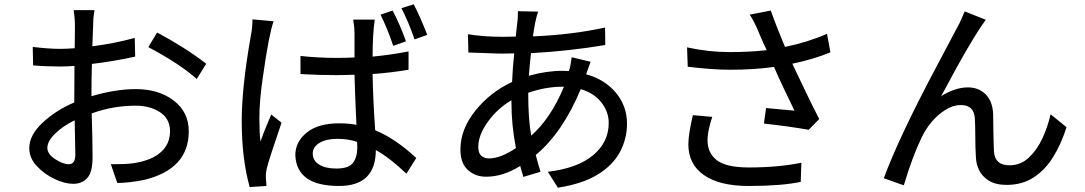

<svg xmlns="http://www.w3.org/2000/svg" viewBox="-20 -835 5040 892"><path d="M894 -468Q815 -539 669 -616L710 -684Q841 -614 938 -539ZM320 19Q281 19 233.5 -3.5Q186 -26 151 -63.5Q116 -101 116 -146Q116 -208 179 -266Q242 -324 325 -359Q325 -468 326 -529Q291 -526 260 -526Q195 -526 134 -531L132 -617Q207 -608 258 -608Q292 -608 327 -611Q327 -654 328 -687V-716Q328 -751 322 -788H419L414 -752L409 -620Q513 -633 606 -659L608 -572Q514 -551 407 -538Q405 -471 405 -413V-388Q516 -421 611 -421Q718 -421 787.5 -367.5Q857 -314 857 -225Q857 -49 649 1Q577 15 525 15L495 -72Q529 -72 557 -73Q635 -76 692 -104Q770 -145 770 -225Q770 -283 723.5 -313.5Q677 -344 611 -344Q504 -344 406 -308Q410 -186 410 -104Q410 -35 385.5 -8Q361 19 320 19ZM300 -72Q329 -72 330 -114L327 -276Q274 -251 237 -215Q200 -179 200 -148Q200 -119 236.5 -95.5Q273 -72 300 -72Z M1906 -652Q1878 -733 1845 -797L1902 -815Q1931 -760 1965 -673ZM1555 29Q1358 29 1352 -114Q1352 -176 1405 -219Q1458 -262 1554 -262Q1601 -262 1636 -255L1633 -322Q1629 -409 1627 -488Q1588 -486 1542 -486Q1466 -486 1393 -490Q1388 -491 1376 -491V-575Q1460 -566 1543 -566Q1587 -566 1627 -568V-680Q1627 -706 1621 -744H1721Q1711 -673 1711 -572Q1795 -580 1878 -596V-511Q1795 -497 1711 -491Q1713 -374 1723 -230Q1817 -191 1914 -101L1868 -28Q1792 -101 1726 -138Q1726 29 1555 29ZM1543 -52Q1600 -52 1620 -78.5Q1640 -105 1640 -151L1639 -176Q1598 -190 1548 -190Q1495 -190 1464 -171Q1433 -152 1433 -122Q1433 -89 1462.5 -70.5Q1492 -52 1543 -52ZM1140 34Q1103 -98 1103 -274Q1103 -430 1146 -673Q1153 -708 1153 -745L1251 -736Q1229 -674 1202 -482Q1185 -369 1185 -288Q1185 -219 1190 -178Q1203 -216 1240 -303L1288 -265Q1229 -93 1219 -51Q1215 -29 1215 -20Q1215 -3 1217 13Q1218 19 1218 29ZM1807 -622Q1780 -702 1748 -767L1804 -786Q1838 -722 1866 -643Z M2572 37 2525 -37Q2662 -53 2735 -113.5Q2808 -174 2808 -264Q2808 -316 2773.5 -359.5Q2739 -403 2678 -421Q2594 -219 2469 -115Q2479 -77 2491 -37L2411 -13L2408 -26Q2401 -46 2397 -64Q2317 -14 2238 -14Q2188 -14 2153.5 -45.5Q2119 -77 2119 -140Q2119 -235 2189 -321.5Q2259 -408 2359 -454Q2362 -523 2369 -587Q2344 -586 2316 -586Q2287 -586 2244 -588L2156 -591L2154 -676Q2226 -664 2318 -664Q2350 -664 2376 -665L2385 -745L2386 -771V-783L2480 -781Q2466 -741 2456 -666Q2634 -673 2791 -707L2792 -626Q2628 -598 2447 -588Q2441 -537 2437 -483Q2519 -506 2593 -506Q2610 -506 2623 -505Q2630 -523 2636 -569L2724 -548Q2718 -532 2712.5 -516.5Q2707 -501 2703 -490Q2790 -466 2841.5 -404Q2893 -342 2893 -260Q2893 -191 2860.5 -129.5Q2828 -68 2757.5 -24.5Q2687 19 2572 37ZM2252 -99Q2305 -99 2377 -147Q2356 -254 2356 -361V-369Q2292 -332 2247 -270Q2202 -208 2202 -152Q2202 -100 2252 -99ZM2448 -205Q2539 -285 2600 -432H2591Q2515 -432 2434 -404Q2434 -279 2448 -205Z M3737 -232Q3646 -248 3529 -261L3539 -333Q3578 -330 3626 -325L3671 -321Q3650 -364 3623 -420.5Q3596 -477 3576 -524Q3482 -511 3373 -511Q3288 -511 3175 -525L3172 -615Q3272 -593 3370 -593Q3463 -593 3542 -602Q3525 -637 3507 -680Q3484 -736 3463 -767L3561 -786Q3590 -704 3627 -617Q3734 -639 3822 -678L3838 -592Q3759 -559 3661 -539Q3686 -486 3719.5 -416Q3753 -346 3786 -282ZM3458 29Q3323 29 3250.5 -21.5Q3178 -72 3178 -164Q3178 -212 3199 -300L3289 -292Q3267 -226 3267 -184Q3267 -124 3310.5 -90.5Q3354 -57 3459 -57Q3596 -57 3703 -79L3700 10Q3610 29 3458 29Z M4179 26 4086 -7Q4157 -199 4331 -526L4438 -728L4462 -782L4560 -743Q4494 -655 4352 -387Q4368 -400 4404.5 -414.5Q4441 -429 4476 -429Q4527 -429 4559 -397Q4591 -365 4594 -306Q4595 -269 4595 -228Q4596 -171 4598 -129Q4603 -67 4670 -67Q4722 -67 4760 -103Q4798 -139 4822.5 -191.5Q4847 -244 4861 -304L4935 -244Q4909 -163 4871.5 -103.5Q4834 -44 4781 -10Q4728 24 4657 24Q4606 24 4574.5 4.5Q4543 -15 4529 -44Q4515 -73 4514 -103Q4511 -150 4511 -203Q4511 -248 4509 -285Q4505 -347 4444 -347Q4407 -347 4373 -325Q4304 -282 4262 -197Q4218 -105 4179 26Z"/></svg>

Font: LXGW 975 Gothic SC
Style: Regular
Weight: 400
Version: Version 2.01;February 25, 2021